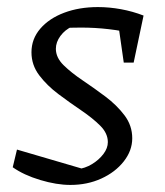

<svg xmlns="http://www.w3.org/2000/svg" viewBox="-20 -515 467 543"><path d="M16 -42 28 -92 226 -34 197 -36Q221 -39 240.5 -51Q260 -63 272.5 -79.5Q285 -96 285 -113Q285 -138 263.5 -159.5Q242 -181 209.5 -203Q177 -225 145 -249Q113 -273 91 -302Q69 -331 69 -367Q69 -405 94 -434Q119 -463 161.5 -479Q204 -495 257 -495Q289 -495 322 -489Q355 -483 386 -471L364 -419Q326 -428 287.5 -432.5Q249 -437 209 -437Q191 -437 173.5 -436.5Q156 -436 139 -433L184 -440Q164 -431 151 -413.5Q138 -396 138 -377Q138 -352 160 -330.5Q182 -309 214 -287.5Q246 -266 278 -242Q310 -218 332 -189Q354 -160 354 -124Q354 -89 330 -58.5Q306 -28 266.5 -10Q227 8 179 8Q140 8 93.5 -6Q47 -20 16 -42ZM330 -338 311 -471H386L358 -338Z"/></svg>

Font: Piazzolla Thin
Style: Italic
Weight: 400
Italic angle: -11.3°
Version: Version 2.005